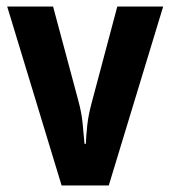

<svg xmlns="http://www.w3.org/2000/svg" viewBox="-20 -566 520 586"><path d="M168 0 2 -546H142L219 -259Q229 -222 232 -191Q235 -160 238 -127H242Q243 -154 246.5 -185Q250 -216 260 -253L338 -546H478L312 0Z"/></svg>

Font: Noto Sans Gurmukhi UI Condensed
Style: Bold
Weight: 700
Width: 3
Designer: Jelle Bosma - Monotype Design Team
Foundry: Monotype Imaging Inc.
Version: Version 2.004; ttfautohint (v1.8.4.7-5d5b)